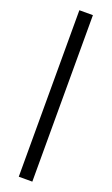

<svg xmlns="http://www.w3.org/2000/svg" viewBox="-166 -726 545 932"><g transform="rotate(20 106.0 -260.0)"><path d="M70 170V-690H140V170Z"/></g></svg>

Font: Red Rose
Style: Regular
Weight: 400
Designer: Jaikishan Patel
Version: Version 2.000; ttfautohint (v1.8.3)